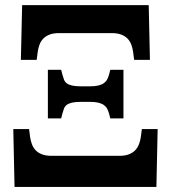

<svg xmlns="http://www.w3.org/2000/svg" viewBox="-20 -734 671 754"><path d="M594.2 0H37.1L32.2 -227.1H94.2L98.1 -196.8Q100.1 -182.1 105 -168.5Q109.9 -154.8 119.4 -144.5Q128.9 -134.3 144.3 -128.2Q159.7 -122.1 182.1 -122.1H449.2Q471.7 -122.1 486.8 -128.2Q502 -134.3 511.5 -144.5Q521 -154.8 526.1 -168.5Q531.2 -182.1 533.2 -196.8L537.1 -227.1H599.1ZM568.8 -499H506.8L502.9 -528.8Q501 -543.9 496.1 -557.6Q491.2 -571.3 481.7 -581.5Q472.2 -591.8 456.8 -597.9Q441.4 -604 418.9 -604H211.9Q189.5 -604 174.1 -597.9Q158.7 -591.8 149.2 -581.5Q139.6 -571.3 134.8 -557.6Q129.9 -543.9 127.9 -528.8L124 -499H62L66.9 -713.9H564ZM220.2 -460 225.1 -440.9Q228 -430.2 231.2 -421.6Q234.4 -413.1 241.7 -407.2Q249 -401.4 262.2 -398.2Q275.4 -395 297.9 -395H333Q353 -395 366.2 -398.2Q379.4 -401.4 387.9 -407.5Q396.5 -413.6 400.9 -422.1Q405.3 -430.7 408.2 -440.9L413.1 -460H464.8V-269H413.1L408.2 -288.1Q405.3 -298.3 400.9 -306.9Q396.5 -315.4 387.9 -321.5Q379.4 -327.6 366.2 -330.8Q353 -334 333 -334H297.9Q275.4 -334 262.2 -330.8Q249 -327.6 241.7 -321.8Q234.4 -315.9 231.2 -307.4Q228 -298.8 225.1 -288.1L220.2 -269H168V-460Z"/></svg>

Font: Droids
Style: b
Weight: 700
Foundry: Ascender Corporation
Version: Version 1.00 build 113